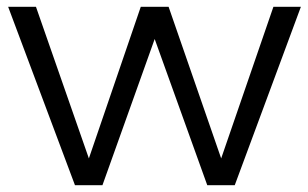

<svg xmlns="http://www.w3.org/2000/svg" viewBox="-20 -546 907 566"><path d="M591 0 436 -431 282 0H201L4 -526H86L242 -79L395 -526H477L632 -79L786 -526H867L672 0Z"/></svg>

Font: Kalaa
Style: Regular
Weight: 400
Version: Version 1.20 June 5, 2016